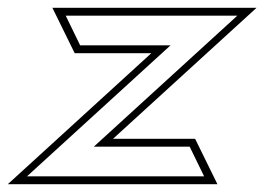

<svg xmlns="http://www.w3.org/2000/svg" viewBox="-48 -471 676 491"><path d="M-28 0H508L451 -116H241L608 -451H86L143 -335H339ZM21 -20 388 -355H157L120 -431H559L192 -96H437L474 -20Z"/></svg>

Font: Charger Pro
Style: OlObl
Weight: 900
Designer: Jasper
Foundry: Cannot Into Space Fonts
Version: Version 1.09